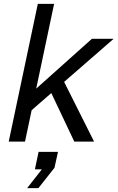

<svg xmlns="http://www.w3.org/2000/svg" viewBox="-20 -730 606 990"><path d="M102 -126 123 -234 454 -530H566ZM25 0 175 -710H259L109 0ZM363 0 238 -264 305 -319 465 0ZM120 240 196 143H160L179 53H279L261 135L178 240Z"/></svg>

Font: Geist
Style: Italic
Weight: 400
Italic angle: -12°
Designer: Basement.studio, Andrés Briganti, Mateo Zaragoza
Foundry: Basement.studio, Vercel, Andrés Briganti, Guido Ferreyra, Mateo Zaragoza
Version: Version 1.500